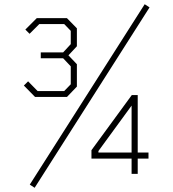

<svg xmlns="http://www.w3.org/2000/svg" viewBox="-20 -823 821 909"><path d="M144 66 121 51 665 -803 688 -788ZM146 -364 93 -418 113 -438 158 -392H284L315 -424V-509L279 -547H173V-575H279L315 -614V-677L284 -709H166L120 -663L100 -683L154 -737H297L344 -689V-604L304 -561L344 -519V-413L297 -364ZM603 0V-72H413V-112L604 -373H632V-101H683V-72H632V0ZM446 -101H603V-323L446 -108Z"/></svg>

Font: Tomorrow ExtraLight
Style: Regular
Weight: 275
Designer: Tony de Marco, Monica Rizzolli
Foundry: Just in Type
Version: Version 2.002